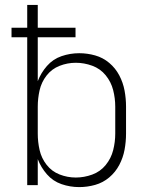

<svg xmlns="http://www.w3.org/2000/svg" viewBox="-20 -755 616 783"><path d="M303 8Q336 8 368 -1Q400 -10 425.5 -31.5Q451 -53 466.5 -82.5Q482 -112 488 -144.5Q494 -177 494 -210V-320Q494 -353 488 -385.5Q482 -418 466.5 -447.5Q451 -477 425.5 -498.5Q400 -520 368 -529Q336 -538 303 -538Q266 -538 231 -526Q196 -514 171.5 -486Q147 -458 134 -424V-603H288V-642H134V-735H91V-642H27V-603H91V0H134V-106Q147 -72 171.5 -44Q196 -16 231 -4Q266 8 303 8ZM289 -31Q255 -31 223 -43.5Q191 -56 170 -83Q149 -110 141.5 -143Q134 -176 134 -210V-320Q134 -354 141.5 -387Q149 -420 170 -447Q191 -474 223 -486.5Q255 -499 289 -499Q323 -499 356 -487Q389 -475 411 -448Q433 -421 441.5 -387.5Q450 -354 450 -320V-210Q450 -176 441.5 -142.5Q433 -109 411 -82Q389 -55 356 -43Q323 -31 289 -31Z"/></svg>

Font: Iosevka Sparkle Extralight
Style: Regular
Weight: 200
Designer: Belleve Invis
Foundry: Belleve Invis
Version: Version 4.5.0; ttfautohint (v1.8.3)